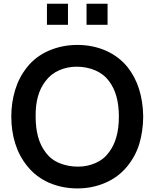

<svg xmlns="http://www.w3.org/2000/svg" viewBox="-20 -1010 841 1045"><path d="M350 -989.5V-875H235.5V-989.5ZM565.5 -989.5V-875H451V-989.5ZM128 -106.5Q84 -161 62.8 -229.2Q41.5 -297.5 41.5 -375Q41.5 -452.5 62.8 -521.5Q84 -590.5 128 -645Q174.5 -703.5 246.5 -734.5Q319 -765.5 401 -765.5Q484 -765.5 554.8 -734.8Q625.5 -704 674 -645Q757 -540.5 759.5 -375Q758.5 -295 738.5 -228.2Q718.5 -161.5 674 -106.5Q625.5 -46 553 -15Q482.5 15.5 401 15.5Q319 15.5 246.5 -15.5Q175.5 -47 128 -106.5ZM574 -182.5Q627 -252.5 627 -375Q627 -498 574 -567.5Q559.5 -587.5 540.2 -602.5Q521 -617.5 498 -627.2Q475 -637 449.5 -642Q424 -647 397 -647Q345.5 -647 300.5 -626.8Q255.5 -606.5 227 -567.5Q172 -496.5 174 -375Q174 -252 227 -182.5Q256 -142 302.8 -122.5Q349.5 -103 405 -103Q455.5 -103 500.5 -123Q546 -143 574 -182.5Z"/></svg>

Font: Russisch Sans
Style: Bold
Weight: 700
Designer: Michael Sharanda (font) & Cristiano Sobral (main changes)
Foundry: Michael Sharanda
Version: Version 2.00;September 8, 2020;FontCreator 13.0.0.2681 64-bi